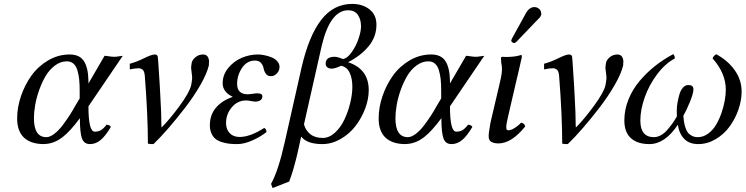

<svg xmlns="http://www.w3.org/2000/svg" viewBox="-20 -718 3778 973"><path d="M359.9 -179.2 383.8 -219.2V-257.8Q383.8 -290.5 381.3 -314.9Q378.9 -339.4 372.3 -361.6Q365.7 -383.8 352.3 -395.5Q338.9 -407.2 318.8 -407.2Q287.1 -407.2 258.8 -386.2Q230.5 -365.2 211.4 -333Q192.4 -300.8 178.5 -261.5Q164.6 -222.2 158.2 -185.3Q151.9 -148.4 151.9 -119.1Q151.9 -22.9 214.8 -22.9Q233.4 -22.9 255.9 -40.3Q278.3 -57.6 299.1 -85.4Q319.8 -113.3 334 -135.5Q348.1 -157.7 359.9 -179.2ZM333 -441.9Q383.8 -441.9 405.5 -408Q427.2 -374 428.2 -307.1V-294.9L509.8 -435.1Q517.6 -435.1 529.5 -433.1Q541.5 -431.2 543 -431.2L558.1 -430.2Q565.9 -429.7 581.1 -432.4Q596.2 -435.1 602.1 -435.1L428.2 -179.2Q428.2 -50.8 460 -50.8Q478 -50.8 490.7 -57.9Q503.4 -64.9 520 -85.9Q534.2 -85.9 542 -75.2Q515.6 -30.3 490.7 -9Q465.8 12.2 436 12.2Q405.3 12.2 395 -17.6Q384.8 -47.4 384.8 -119.1Q335.9 -52.7 296.9 -22.7Q257.8 7.3 214.8 11.2Q209 12.2 199.2 12.2Q134.3 11.2 100.6 -21.5Q66.9 -54.2 66.9 -118.2Q66.9 -173.3 86.2 -230.5Q105.5 -287.6 139.2 -334.7Q172.9 -381.8 223.9 -411.9Q274.9 -441.9 333 -441.9Z M713.9 -333Q711.9 -355.5 704.3 -363.3Q696.8 -371.1 683.6 -372.1Q661.6 -372.1 637.7 -366.2V-395Q671.4 -403.8 710 -422.9Q748.5 -441.9 763.7 -441.9Q778.3 -441.9 779.8 -429.2Q781.7 -415.5 781.7 -407.2Q791.5 -262.7 792.5 -231.9Q797.9 -142.6 797.9 -82Q798.8 -78.1 798.8 -71.8Q839.8 -112.8 890.1 -181.2Q940.4 -249.5 948.7 -286.1Q951.2 -297.4 953.6 -318.8V-329.1Q953.1 -337.9 951.2 -350.8Q949.2 -363.8 948.7 -371.1V-379.9Q949.7 -387.2 951.7 -400.9Q955.6 -416 971.7 -429Q987.8 -441.9 1008.8 -441.9Q1037.6 -441.9 1039.6 -405.8Q1039.6 -398.9 1038.6 -396V-387.2Q1028.8 -345.2 995.4 -287.1Q961.9 -229 918.7 -172.9Q875.5 -116.7 833.7 -68.6Q792 -20.5 757.8 12.2H743.7Q739.3 12.2 729.5 9.8Q729.5 -132.3 713.9 -333Z M1125.5 -94.2Q1125.5 -62.5 1144 -43.2Q1162.6 -23.9 1194.3 -23.9Q1248 -23.9 1319.3 -69.8Q1330.6 -62.5 1330.6 -48.8Q1299.8 -24.4 1258.3 -6.1Q1216.8 12.2 1182.6 12.2Q1160.2 12.2 1142.3 10.3Q1124.5 8.3 1105.2 2.4Q1085.9 -3.4 1073 -13.4Q1060.1 -23.4 1051.8 -41.3Q1043.5 -59.1 1043.5 -83Q1043.5 -136.2 1074.7 -172.6Q1106 -209 1159.7 -227.1Q1108.4 -251.5 1108.4 -295.9Q1108.4 -338.9 1136.5 -373.3Q1164.6 -407.7 1204.6 -424.8Q1244.6 -441.9 1286.6 -441.9Q1301.3 -441.9 1318.8 -438.5Q1336.4 -435.1 1354.5 -428.2Q1372.6 -421.4 1384.5 -408.4Q1396.5 -395.5 1396.5 -378.9Q1396.5 -360.4 1383.5 -346.2Q1370.6 -332 1352.5 -332Q1335.9 -332 1327.1 -344.5Q1318.4 -356.9 1315.9 -371.6Q1313.5 -386.2 1303 -398.7Q1292.5 -411.1 1272.5 -411.1Q1231.4 -411.1 1206.5 -373.8Q1181.6 -336.4 1181.6 -293Q1181.6 -240.2 1235.4 -240.2Q1243.2 -240.2 1259.8 -242.7Q1276.4 -245.1 1284.7 -245.1Q1309.6 -245.1 1309.6 -230Q1309.6 -216.3 1299.3 -209.7Q1289.1 -203.1 1274.4 -203.1Q1266.6 -203.1 1251 -206.1Q1235.4 -209 1227.5 -209Q1183.6 -209 1154.5 -174.1Q1125.5 -139.2 1125.5 -94.2Z M1611.3 -490.2 1520.5 -87.9Q1528.3 -57.6 1552.2 -38.3Q1576.2 -19 1615.7 -19Q1648.4 -19 1677.5 -45.7Q1706.5 -72.3 1725.3 -112.1Q1744.1 -151.9 1754.9 -196.3Q1765.6 -240.7 1765.6 -278.8Q1765.6 -320.3 1752 -349.4Q1738.3 -378.4 1708.5 -384.8Q1678.7 -370.1 1659.7 -370.1Q1647.5 -370.1 1638.9 -376.7Q1630.4 -383.3 1630.4 -395Q1630.4 -430.2 1675.3 -430.2Q1690.9 -430.2 1717.3 -418.9Q1740.2 -421.9 1762.7 -454.1Q1785.2 -486.3 1797.4 -523.2Q1809.6 -560.1 1809.6 -584Q1809.6 -619.6 1793.5 -642.8Q1777.3 -666 1744.6 -666Q1654.3 -666 1611.3 -490.2ZM1422.4 4.9 1508.3 -376Q1545.4 -537.1 1608.2 -617.7Q1670.9 -698.2 1764.6 -698.2Q1816.9 -698.2 1852.3 -670.7Q1887.7 -643.1 1887.7 -592.8Q1887.7 -530.8 1847.4 -482.7Q1807.1 -434.6 1743.7 -402.8Q1848.6 -368.2 1848.6 -261.2Q1848.6 -215.3 1830.3 -167Q1812 -118.7 1781.2 -78.9Q1750.5 -39.1 1705.8 -13.4Q1661.1 12.2 1613.3 12.2Q1535.6 12.2 1506.3 -25.9L1487.3 60.1Q1465.8 150.9 1445.3 202.1L1361.3 234.9L1353.5 213.9Q1390.6 147 1422.4 4.9Z M2191.9 -179.2 2215.8 -219.2V-257.8Q2215.8 -290.5 2213.4 -314.9Q2210.9 -339.4 2204.3 -361.6Q2197.8 -383.8 2184.3 -395.5Q2170.9 -407.2 2150.9 -407.2Q2119.1 -407.2 2090.8 -386.2Q2062.5 -365.2 2043.5 -333Q2024.4 -300.8 2010.5 -261.5Q1996.6 -222.2 1990.2 -185.3Q1983.9 -148.4 1983.9 -119.1Q1983.9 -22.9 2046.9 -22.9Q2065.4 -22.9 2087.9 -40.3Q2110.4 -57.6 2131.1 -85.4Q2151.9 -113.3 2166 -135.5Q2180.2 -157.7 2191.9 -179.2ZM2165 -441.9Q2215.8 -441.9 2237.5 -408Q2259.3 -374 2260.3 -307.1V-294.9L2341.8 -435.1Q2349.6 -435.1 2361.6 -433.1Q2373.5 -431.2 2375 -431.2L2390.1 -430.2Q2397.9 -429.7 2413.1 -432.4Q2428.2 -435.1 2434.1 -435.1L2260.3 -179.2Q2260.3 -50.8 2292 -50.8Q2310.1 -50.8 2322.8 -57.9Q2335.4 -64.9 2352.1 -85.9Q2366.2 -85.9 2374 -75.2Q2347.7 -30.3 2322.8 -9Q2297.9 12.2 2268.1 12.2Q2237.3 12.2 2227.1 -17.6Q2216.8 -47.4 2216.8 -119.1Q2168 -52.7 2128.9 -22.7Q2089.8 7.3 2046.9 11.2Q2041 12.2 2031.2 12.2Q1966.3 11.2 1932.6 -21.5Q1898.9 -54.2 1898.9 -118.2Q1898.9 -173.3 1918.2 -230.5Q1937.5 -287.6 1971.2 -334.7Q2004.9 -381.8 2055.9 -411.9Q2106.9 -441.9 2165 -441.9Z M2553.7 -123Q2544.4 -84.5 2545.9 -69.8Q2545.9 -58.1 2554.7 -58.1Q2562.5 -56.6 2576.7 -63Q2601.6 -75.7 2620.6 -96.2Q2638.2 -93.8 2641.6 -77.1Q2572.3 8.8 2505.9 8.8Q2479.5 8.8 2465.8 -2Q2456.5 -11.2 2456.5 -24.9Q2455.6 -42 2464.8 -91.8Q2465.3 -94.7 2466.6 -100.3Q2467.8 -106 2468.8 -110.4Q2469.7 -114.7 2470.7 -118.2L2511.7 -293Q2513.7 -298.8 2518.6 -324.2Q2528.3 -369.6 2520.5 -397Q2520 -401.4 2519.5 -411.9Q2519 -422.4 2518.6 -426.8Q2519.5 -427.2 2522.2 -428.5Q2524.9 -429.7 2525.9 -430.2Q2543.5 -428.2 2569.8 -430.2Q2596.7 -431.6 2622.6 -439.9Q2624.5 -437 2624.5 -428.2Q2622.1 -418 2618.9 -404.1Q2615.7 -390.1 2611.6 -371.6Q2607.4 -353 2605 -342.8Q2600.1 -322.3 2599.6 -320.8ZM2644.5 -649.9Q2662.1 -682.1 2688 -682.1Q2701.7 -682.1 2711.9 -673.1Q2722.2 -664.1 2722.7 -650.9Q2724.1 -647 2722.7 -644Q2720.7 -634.8 2714.8 -628.9L2598.6 -507.8Q2590.8 -500 2585.9 -500Q2580.6 -500 2575.7 -503.9Q2570.8 -507.8 2570.8 -512.2V-514.2L2571.8 -515.1Q2571.8 -515.6 2572.3 -516.8Q2572.8 -518.1 2572.8 -519L2575.7 -524.9Z M2813.5 -333Q2811.5 -355.5 2804 -363.3Q2796.4 -371.1 2783.2 -372.1Q2761.2 -372.1 2737.3 -366.2V-395Q2771 -403.8 2809.6 -422.9Q2848.1 -441.9 2863.3 -441.9Q2877.9 -441.9 2879.4 -429.2Q2881.3 -415.5 2881.3 -407.2Q2891.1 -262.7 2892.1 -231.9Q2897.5 -142.6 2897.5 -82Q2898.4 -78.1 2898.4 -71.8Q2939.5 -112.8 2989.7 -181.2Q3040 -249.5 3048.3 -286.1Q3050.8 -297.4 3053.2 -318.8V-329.1Q3052.7 -337.9 3050.8 -350.8Q3048.8 -363.8 3048.3 -371.1V-379.9Q3049.3 -387.2 3051.3 -400.9Q3055.2 -416 3071.3 -429Q3087.4 -441.9 3108.4 -441.9Q3137.2 -441.9 3139.2 -405.8Q3139.2 -398.9 3138.2 -396V-387.2Q3128.4 -345.2 3095 -287.1Q3061.5 -229 3018.3 -172.9Q2975.1 -116.7 2933.3 -68.6Q2891.6 -20.5 2857.4 12.2H2843.3Q2838.9 12.2 2829.1 9.8Q2829.1 -132.3 2813.5 -333Z M3738.3 -253.9Q3738.3 -209 3721.9 -162.1Q3705.6 -115.2 3677.2 -76.4Q3648.9 -37.6 3606.9 -12.7Q3564.9 12.2 3518.1 12.2Q3473.6 12.2 3447.8 -13.9Q3421.9 -40 3415 -85.9Q3350.1 12.2 3271 12.2Q3210.4 12.2 3177.2 -17.8Q3144 -47.9 3144 -107.9Q3144 -162.1 3165 -214.1Q3186 -266.1 3221.9 -308.3Q3257.8 -350.6 3300.5 -384.3Q3343.3 -418 3392.1 -443.8Q3399.9 -434.1 3399.9 -421.9Q3351.1 -396 3310.3 -341.8Q3269.5 -287.6 3247.3 -224.9Q3225.1 -162.1 3225.1 -106.9Q3225.1 -22.9 3293.9 -22.9Q3312 -22.9 3330.1 -33.2Q3348.1 -43.5 3363.5 -61.8Q3378.9 -80.1 3388.9 -94.2Q3398.9 -108.4 3410.2 -127.9Q3409.7 -140.1 3409.7 -159.2Q3409.7 -178.2 3413.8 -200.4Q3418 -222.7 3423.8 -241.9Q3429.7 -261.2 3441.4 -274.2Q3453.1 -287.1 3468.3 -287.1Q3494.1 -287.1 3494.1 -266.1Q3494.1 -244.6 3476.3 -201.4Q3458.5 -158.2 3442.9 -130.9Q3444.3 -113.8 3446.3 -101.3Q3448.2 -88.9 3453.1 -73Q3458 -57.1 3465.3 -47.1Q3472.7 -37.1 3485.8 -30Q3499 -22.9 3516.1 -22.9Q3543.9 -22.9 3568.1 -40.5Q3592.3 -58.1 3608.4 -85Q3624.5 -111.8 3636 -144.8Q3647.5 -177.7 3652.8 -208.3Q3658.2 -238.8 3658.2 -263.2Q3658.2 -346.7 3591.3 -421.9Q3595.2 -435.5 3609.9 -442.9Q3667 -412.6 3702.6 -363.3Q3738.3 -314 3738.3 -253.9Z"/></svg>

Font: Common Serif News
Style: Italic
Weight: 450
Italic angle: -12°
Designer: Philipp H. Poll, Khaled Hosny
Foundry: Stefan Peev, Context Ltd.
Version: Version 1.026